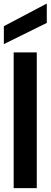

<svg xmlns="http://www.w3.org/2000/svg" viewBox="-21 -977 263 997"><path d="M50 0V-705H170V0ZM-1 -748V-841L219 -957H222V-858Z"/></svg>

Font: DM Sans 36pt SemiBold
Style: Regular
Weight: 600
Designer: Colophon Foundry, Jonny Pinhorn
Foundry: Colophon Foundry
Version: Version 4.004;gftools[0.9.30]